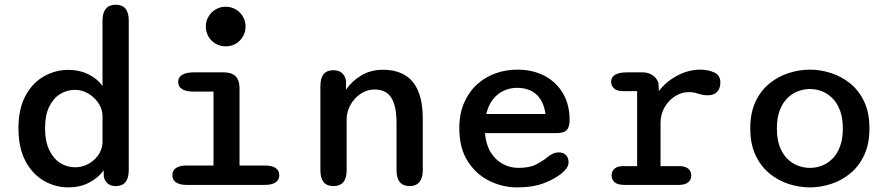

<svg xmlns="http://www.w3.org/2000/svg" viewBox="-20 -782 3754 812"><path d="M469 5Q430 5 419 -33.5L418.5 -62Q394.5 -28.5 355.8 -9Q317 10.5 270 10.5Q214 10.5 165.5 -17.5Q117 -45.5 87.5 -101.2Q58 -157 58 -239Q58 -321.5 87.5 -376.5Q117 -431.5 165.5 -459Q214 -486.5 270 -486.5Q315 -486.5 352.5 -468.5Q390 -450.5 413.5 -419V-695.5Q413.5 -728 427.8 -745Q442 -762 469 -762Q524.5 -762 524.5 -695.5V-62Q524.5 5 469 5ZM413.5 -174V-295.5Q411.5 -325 394.2 -349Q377 -373 351.5 -387.5Q326 -402 297.5 -402Q263 -402 234.2 -384.2Q205.5 -366.5 188 -330.5Q170.5 -294.5 170.5 -239Q170.5 -185 188 -148.2Q205.5 -111.5 234.2 -93Q263 -74.5 297.5 -74.5Q325.5 -74.5 350.8 -87.2Q376 -100 393.2 -122.8Q410.5 -145.5 413.5 -174Z M770 -82H883V-394.5H799.5Q767 -394.5 750.2 -405Q733.5 -415.5 733.5 -435.5Q733.5 -455 750.2 -465.5Q767 -476 799.5 -476H926.5Q993 -476 993 -409.5V-82H1099.5Q1130.5 -82 1145.8 -71.5Q1161 -61 1161 -41Q1161 -21.5 1145.8 -10.8Q1130.5 0 1099.5 0H770Q739.5 0 724.2 -10.8Q709 -21.5 709 -41Q709 -61 724.2 -71.5Q739.5 -82 770 -82ZM850.5 -670Q850.5 -693 861.8 -712Q873 -731 892.2 -742.2Q911.5 -753.5 934.5 -753.5Q958 -753.5 977 -742.2Q996 -731 1007.2 -712Q1018.5 -693 1018.5 -670Q1018.5 -646.5 1007.2 -627.2Q996 -608 977 -597Q958 -586 934.5 -586Q911.5 -586 892.2 -597Q873 -608 861.8 -627.2Q850.5 -646.5 850.5 -670Z M1713 5Q1657 5 1657 -62V-261.5Q1657 -333 1635.2 -368.2Q1613.5 -403.5 1563.5 -403.5Q1540 -403.5 1518.8 -393Q1497.5 -382.5 1481.2 -364.8Q1465 -347 1455.5 -324.2Q1446 -301.5 1446 -277.5V-62Q1446 5 1390 5Q1335 5 1335 -62V-418.5Q1335 -485 1390 -485Q1435.5 -485 1443.5 -439V-403Q1468 -439 1508 -463Q1548 -487 1599.5 -487Q1651.5 -487 1689.5 -466Q1727.5 -445 1747.8 -398.8Q1768 -352.5 1768 -277.5V-62Q1768 -29.5 1753.8 -12.2Q1739.5 5 1713 5Z M2167.5 10.5Q2105 10.5 2048.8 -17.5Q1992.5 -45.5 1957.5 -101Q1922.5 -156.5 1922.5 -239Q1922.5 -301.5 1943 -348Q1963.5 -394.5 1998 -425.5Q2032.5 -456.5 2076.2 -472Q2120 -487.5 2166.5 -487.5Q2233.5 -487.5 2283.5 -461Q2333.5 -434.5 2361.2 -386.8Q2389 -339 2389 -274.5Q2389 -245 2376.8 -232Q2364.5 -219 2334.5 -219H2031Q2035 -171 2055 -138.2Q2075 -105.5 2106 -88.8Q2137 -72 2172.5 -72Q2219.5 -72 2248 -86.8Q2276.5 -101.5 2296 -118Q2306.5 -126.5 2318.2 -132Q2330 -137.5 2344 -137.5Q2362.5 -137.5 2373.5 -126.2Q2384.5 -115 2384.5 -96.5Q2384.5 -82.5 2376.5 -71Q2368.5 -59.5 2355 -48.5Q2327 -25.5 2280.5 -7.5Q2234 10.5 2167.5 10.5ZM2036.5 -300H2287Q2279.5 -354 2248.8 -382.2Q2218 -410.5 2166 -410.5Q2138 -410.5 2111.8 -399Q2085.5 -387.5 2065.8 -363.2Q2046 -339 2036.5 -300Z M2773.5 -79.5H2851Q2878.5 -79.5 2891 -68.5Q2903.5 -57.5 2903.5 -40Q2903.5 -22.5 2890.8 -11.2Q2878 0 2851 0H2621.5Q2592.5 0 2579.5 -11.2Q2566.5 -22.5 2566.5 -40Q2566.5 -57.5 2578.8 -68.5Q2591 -79.5 2615 -79.5H2674.5V-396.5H2615.5Q2590.5 -396.5 2577.5 -407.5Q2564.5 -418.5 2564.5 -436.5Q2564.5 -455.5 2581.5 -465.8Q2598.5 -476 2631 -476H2697.5Q2721 -476 2738.5 -464.8Q2756 -453.5 2764.5 -433L2766.5 -397Q2797.5 -437.5 2844.8 -462.5Q2892 -487.5 2942 -487.5Q2975 -487.5 3000.8 -475.5Q3026.5 -463.5 3026.5 -433.5Q3026.5 -407 3012.2 -393Q2998 -379 2974 -379Q2960.5 -379 2950.5 -381.2Q2940.5 -383.5 2930.5 -386.5Q2921.5 -389.5 2911.8 -391Q2902 -392.5 2892.5 -392.5Q2862.5 -392.5 2835.2 -375.2Q2808 -358 2790.8 -328.5Q2773.5 -299 2773.5 -261.5Z M3405.5 10.5Q3360.5 10.5 3316 -3.8Q3271.5 -18 3234.5 -48.2Q3197.5 -78.5 3175.2 -125.8Q3153 -173 3153 -239Q3153 -305 3175.2 -352.2Q3197.5 -399.5 3234.5 -429.2Q3271.5 -459 3316 -473.2Q3360.5 -487.5 3405.5 -487.5Q3449.5 -487.5 3494 -473.2Q3538.5 -459 3575.5 -429.2Q3612.5 -399.5 3634.8 -352.2Q3657 -305 3657 -239Q3657 -173 3634.8 -125.8Q3612.5 -78.5 3575.5 -48.2Q3538.5 -18 3494 -3.8Q3449.5 10.5 3405.5 10.5ZM3405.5 -72Q3431 -72 3455.5 -81.2Q3480 -90.5 3500.2 -110.5Q3520.5 -130.5 3532.5 -162.2Q3544.5 -194 3544.5 -239Q3544.5 -283.5 3532.5 -315Q3520.5 -346.5 3500.2 -366.8Q3480 -387 3455.5 -396.2Q3431 -405.5 3405.5 -405.5Q3380 -405.5 3355 -396.2Q3330 -387 3309.8 -366.8Q3289.5 -346.5 3277.5 -315Q3265.5 -283.5 3265.5 -239Q3265.5 -194 3277.5 -162.2Q3289.5 -130.5 3309.8 -110.5Q3330 -90.5 3355 -81.2Q3380 -72 3405.5 -72Z"/></svg>

Font: Sono Monospace Medium
Style: Regular
Weight: 500
Designer: Tyler Finck
Foundry: Tyler Finck
Version: Version 2.112